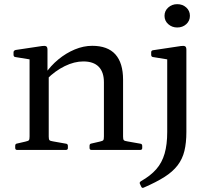

<svg xmlns="http://www.w3.org/2000/svg" viewBox="-20 -720 1000 922"><path d="M479 -325Q479 -374 454 -399.5Q429 -425 380 -425Q337 -425 291 -402.5Q245 -380 205 -340L196 -364Q223 -404 260 -434.5Q297 -465 339 -482.5Q381 -500 423 -500Q497 -500 534 -459Q571 -418 571 -337V0H479ZM122 0V-316H214V0ZM62 0Q53 0 53 -10V-20Q53 -30 63 -31L102 -40Q116 -43 119 -47Q122 -51 122 -65V-180H214V-64Q214 -51 217.5 -47Q221 -43 235 -41L297 -30Q306 -29 306 -19V-9Q306 0 296 0ZM419 0Q410 0 410 -10V-20Q410 -30 420 -31L459 -40Q473 -43 476 -47Q479 -51 479 -65V-180H571V-64Q571 -51 574.5 -47Q578 -43 592 -41L654 -30Q663 -29 663 -19V-9Q663 0 653 0ZM122 -316V-462L140 -432L54 -446Q45 -447 45 -457V-469Q45 -477 55 -480L182 -499Q196 -501 202 -497.5Q208 -494 208 -481V-382L214 -365V-316ZM831 -588Q806 -588 788 -604Q770 -620 770 -644Q770 -668 788 -684Q806 -700 831 -700Q857 -700 874.5 -684Q892 -668 892 -644Q892 -620 874.5 -604Q857 -588 831 -588ZM783 -86V-316H875V-86ZM652 163Q648 156 657 150Q703 124 730.5 92.5Q758 61 770.5 17.5Q783 -26 783 -86H875Q875 -34 865.5 5Q856 44 832.5 74.5Q809 105 769.5 130Q730 155 670 181Q662 185 658 176ZM783 -316V-462L801 -432L715 -446Q706 -447 706 -457V-469Q706 -478 716 -479L849 -499Q863 -501 869 -497.5Q875 -494 875 -481V-316Z"/></svg>

Font: Hahmlet
Style: Regular
Weight: 400
Designer: Minjoo Ham & Mark Frömberg
Foundry: hypertype
Version: Version 1.001; ttfautohint (v1.8.3)